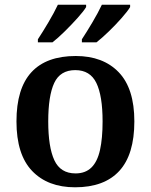

<svg xmlns="http://www.w3.org/2000/svg" viewBox="-20 -786 641 816"><path d="M299 10Q183 10 116.5 -59.5Q50 -129 50 -270Q50 -410 113.5 -479Q177 -548 302 -548Q418 -548 484.5 -479Q551 -410 551 -270Q551 -129 487 -59.5Q423 10 299 10ZM301 -49Q343 -49 368.5 -74Q394 -99 405 -148.5Q416 -198 416 -270Q416 -379 389.5 -433.5Q363 -488 300 -488Q236 -488 210.5 -433.5Q185 -379 185 -270Q185 -161 211 -105Q237 -49 301 -49ZM328 -619Q349 -651 373 -691.5Q397 -732 413 -766H533V-756Q523 -739 497.5 -710Q472 -681 442.5 -652.5Q413 -624 390 -606H328ZM141 -619Q162 -651 186 -691.5Q210 -732 226 -766H346V-756Q336 -739 310 -710Q284 -681 255 -652.5Q226 -624 203 -606H141Z"/></svg>

Font: Noto Rashi Hebrew SemiBold
Style: Regular
Weight: 600
Version: Version 1.006